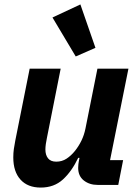

<svg xmlns="http://www.w3.org/2000/svg" viewBox="-20 -835 622 867"><path d="M114 -525H254L192 -213Q189 -199 187 -185Q185 -171 185 -160Q185 -135 197 -120Q209 -105 234 -105Q260 -105 280.5 -118.5Q301 -132 318 -153Q335 -174 347.5 -199.5Q360 -225 366 -255L420 -525H560L477 -112H536L514 0H421Q384 0 358.5 -20Q333 -40 333 -77Q333 -85 334 -94Q335 -103 336 -107L339 -122H333Q304 -61 264 -24.5Q224 12 164 12Q105 12 72.5 -24Q40 -60 40 -124Q40 -144 42.5 -162Q45 -180 49 -200ZM322 -580 217 -756 343 -815 411 -619Z"/></svg>

Font: IBM Plex Sans
Style: Italic
Weight: 400
Italic angle: -11.31°
Designer: Mike Abbink, Paul van der Laan, Pieter van Rosmalen
Foundry: Bold Monday
Version: Version 3.201